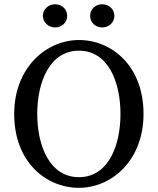

<svg xmlns="http://www.w3.org/2000/svg" viewBox="-20 -874 747 909"><path d="M353.8 15.2C509.4 15.2 659.5 -115 659.5 -334.6C659.5 -562.9 508.4 -684.5 353.8 -684.5C199.3 -684.5 47.2 -554.3 47.2 -334.6C47.2 -106.3 198.3 15.2 353.8 15.2ZM353.8 -35.2C215.1 -35.2 156.3 -183.7 156.3 -334.6C156.3 -485.5 215.1 -634.1 353.8 -634.1C492.5 -634.1 550.4 -485.5 550.4 -334.6C550.4 -183.7 492.5 -35.2 353.8 -35.2ZM241.1 -744.1C272.6 -744.1 298.1 -767.3 298.1 -799C298.1 -830.7 272.6 -853.8 241.1 -853.8C209.7 -853.8 183.1 -830.7 183.1 -799C183.1 -767.3 209.7 -744.1 241.1 -744.1ZM463.7 -744.1C495.2 -744.1 521.6 -767.3 521.6 -799C521.6 -830.7 495.2 -853.8 463.7 -853.8C432.3 -853.8 406.7 -830.7 406.7 -799C406.7 -767.3 432.3 -744.1 463.7 -744.1Z"/></svg>

Font: Source Serif Variable
Style: Regular
Weight: 389
Designer: Frank Grießhammer
Foundry: Adobe Systems Incorporated
Version: Version 3.001;hotconv 1.0.111;makeotfexe 2.5.65597